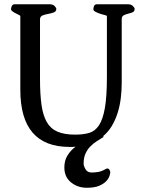

<svg xmlns="http://www.w3.org/2000/svg" viewBox="-20 -678 668 907"><path d="M76 -603Q73 -606 65.5 -609.5Q58 -613 50.5 -617Q43 -621 37.5 -625.5Q32 -630 32 -634Q32 -640 35.5 -649Q39 -658 51 -658H212Q230 -658 238 -649.5Q246 -641 246 -636Q246 -624 234.5 -619.5Q223 -615 208.5 -612.5Q194 -610 182 -605.5Q170 -601 169 -588V-305Q169 -233 176 -183Q183 -133 201 -101.5Q219 -70 251.5 -56Q284 -42 335 -42Q373 -42 401 -50Q429 -58 447.5 -86Q466 -114 475.5 -168Q485 -222 485 -315V-603Q480 -606 469 -608.5Q458 -611 447.5 -615Q437 -619 429 -623.5Q421 -628 421 -634Q421 -640 424 -649Q427 -658 440 -658H582Q600 -658 608 -649.5Q616 -641 616 -636Q616 -624 606.5 -620Q597 -616 586 -613.5Q575 -611 565 -606Q555 -601 555 -588V-287Q555 -250 550.5 -213.5Q546 -177 535.5 -144Q525 -111 508 -82.5Q491 -54 465 -33H472Q455 -22 437.5 -11Q420 0 406 14.5Q392 29 383.5 48.5Q375 68 375 95Q375 106 384 121.5Q393 137 413 137Q426 137 443 134.5Q460 132 482 119Q484 118 487 118Q494 118 497.5 125Q501 132 501 136Q501 140 497.5 152Q494 164 483 176.5Q472 189 450 199Q428 209 390 209Q347 209 315.5 183.5Q284 158 284 113Q284 80 299 56Q314 32 337 15Q330 16 323 16Q316 16 308 16Q76 16 76 -254Z"/></svg>

Font: Asar
Style: Regular
Weight: 400
Designer: Eben Sorkin
Foundry: Eben Sorkin, Pria Ravichandran
Version: Version 1.003; ttfautohint (v1.3) -l 8 -r 50 -G 0 -x 0 -H 45